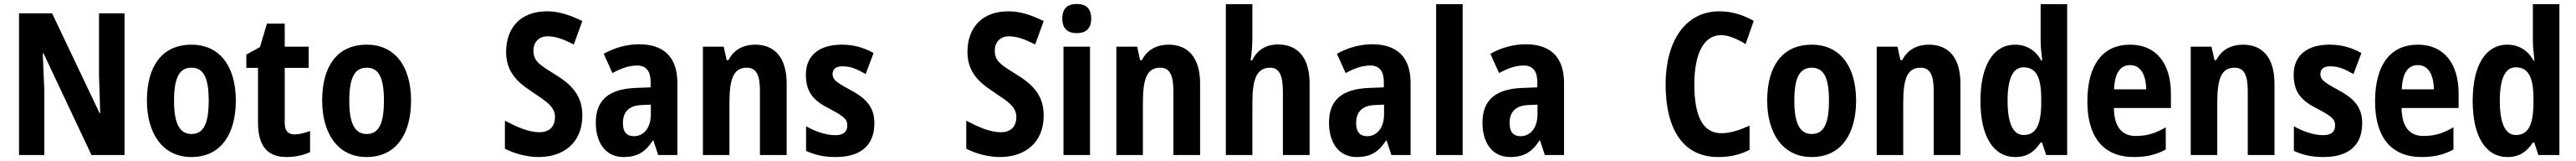

<svg xmlns="http://www.w3.org/2000/svg" viewBox="-20 -781 13011 811"><path d="M609 0V-714H480V-397C482 -340 484 -296 486 -211H483L243 -714H76V0H204V-321C201 -376 200 -428 196 -512H200L442 0Z M1171 -274C1171 -456 1082 -556 948 -556C796 -556 722 -445 722 -274C722 -111 800 10 946 10C1101 10 1171 -113 1171 -274ZM859 -273C859 -388 885 -440 947 -440C1009 -440 1034 -388 1034 -274C1034 -160 1009 -106 947 -106C886 -106 859 -161 859 -273Z M1468 -104C1434 -104 1418 -123 1418 -162V-439H1539V-546H1418V-662H1328L1293 -544L1224 -506V-439H1283V-165C1283 -42 1333 10 1428 10C1472 10 1516 0 1546 -15V-121C1517 -111 1492 -104 1468 -104Z M2056 -274C2056 -456 1967 -556 1833 -556C1681 -556 1607 -445 1607 -274C1607 -111 1685 10 1831 10C1986 10 2056 -113 2056 -274ZM1744 -273C1744 -388 1770 -440 1832 -440C1894 -440 1919 -388 1919 -274C1919 -160 1894 -106 1832 -106C1771 -106 1744 -161 1744 -273Z M2921 -199C2921 -299 2869 -355 2777 -410C2706 -454 2674 -473 2674 -526C2674 -568 2701 -598 2745 -598C2785 -598 2820 -586 2878 -557L2921 -675C2851 -709 2797 -724 2743 -724C2610 -724 2536 -642 2536 -519C2536 -393 2631 -345 2678 -311C2738 -271 2783 -243 2783 -192C2783 -150 2761 -115 2705 -115C2647 -115 2588 -143 2530 -173V-32C2584 -4 2648 10 2700 10C2832 10 2921 -67 2921 -199Z M3207 -558C3145 -558 3082 -540 3029 -510L3073 -413C3120 -438 3157 -451 3198 -451C3244 -451 3266 -421 3266 -368V-341L3188 -338C3057 -332 2989 -279 2989 -163C2989 -65 3036 10 3129 10C3201 10 3240 -17 3277 -73H3280L3304 0H3401V-363C3401 -494 3332 -558 3207 -558ZM3223 -252 3267 -254V-205C3267 -137 3231 -95 3182 -95C3147 -95 3126 -114 3126 -161C3126 -216 3155 -250 3223 -252Z M3794 -556C3739 -556 3687 -534 3659 -478H3650L3635 -546H3530V0H3664V-262C3664 -388 3686 -440 3752 -440C3801 -440 3818 -400 3818 -323V0H3953V-360C3953 -491 3892 -556 3794 -556Z M4396 -161C4396 -252 4341 -292 4271 -330C4194 -371 4185 -384 4185 -408C4185 -434 4202 -447 4235 -447C4281 -447 4312 -430 4352 -408L4392 -514C4337 -544 4287 -556 4231 -556C4118 -556 4050 -502 4050 -405C4050 -318 4087 -274 4170 -233C4256 -189 4259 -173 4259 -148C4259 -118 4240 -100 4199 -100C4149 -100 4093 -121 4051 -145V-21C4097 0 4141 10 4200 10C4323 10 4396 -45 4396 -161Z M5251 -199C5251 -299 5199 -355 5107 -410C5036 -454 5004 -473 5004 -526C5004 -568 5031 -598 5075 -598C5115 -598 5150 -586 5208 -557L5251 -675C5181 -709 5127 -724 5073 -724C4940 -724 4866 -642 4866 -519C4866 -393 4961 -345 5008 -311C5068 -271 5113 -243 5113 -192C5113 -150 5091 -115 5035 -115C4977 -115 4918 -143 4860 -173V-32C4914 -4 4978 10 5030 10C5162 10 5251 -67 5251 -199Z M5418 -761C5371 -761 5345 -738 5345 -687C5345 -637 5373 -614 5418 -614C5464 -614 5491 -637 5491 -687C5491 -737 5466 -761 5418 -761ZM5485 -546H5351V0H5485Z M5882 -556C5827 -556 5775 -534 5747 -478H5738L5723 -546H5618V0H5752V-262C5752 -388 5774 -440 5840 -440C5889 -440 5906 -400 5906 -323V0H6041V-360C6041 -491 5980 -556 5882 -556Z M6305 -594V-760H6171V0H6305V-262C6305 -382 6326 -440 6395 -440C6440 -440 6459 -402 6459 -323V0H6594V-360C6594 -489 6536 -557 6434 -557C6375 -557 6329 -530 6304 -477H6296C6301 -504 6305 -555 6305 -594Z M6910 -558C6848 -558 6785 -540 6732 -510L6776 -413C6823 -438 6860 -451 6901 -451C6947 -451 6969 -421 6969 -368V-341L6891 -338C6760 -332 6692 -279 6692 -163C6692 -65 6739 10 6832 10C6904 10 6943 -17 6980 -73H6983L7007 0H7104V-363C7104 -494 7035 -558 6910 -558ZM6926 -252 6970 -254V-205C6970 -137 6934 -95 6885 -95C6850 -95 6829 -114 6829 -161C6829 -216 6858 -250 6926 -252Z M7367 0V-760H7233V0Z M7685 -558C7623 -558 7560 -540 7507 -510L7551 -413C7598 -438 7635 -451 7676 -451C7722 -451 7744 -421 7744 -368V-341L7666 -338C7535 -332 7467 -279 7467 -163C7467 -65 7514 10 7607 10C7679 10 7718 -17 7755 -73H7758L7782 0H7879V-363C7879 -494 7810 -558 7685 -558ZM7701 -252 7745 -254V-205C7745 -137 7709 -95 7660 -95C7625 -95 7604 -114 7604 -161C7604 -216 7633 -250 7701 -252Z M8673 -604C8710 -604 8753 -585 8796 -559L8837 -676C8783 -706 8726 -724 8664 -724C8489 -724 8392 -570 8392 -356C8392 -126 8483 10 8657 10C8718 10 8766 -1 8816 -26V-148C8761 -124 8718 -110 8673 -110C8579 -110 8537 -198 8537 -355C8537 -501 8579 -604 8673 -604Z M9354 -274C9354 -456 9265 -556 9131 -556C8979 -556 8905 -445 8905 -274C8905 -111 8983 10 9129 10C9284 10 9354 -113 9354 -274ZM9042 -273C9042 -388 9068 -440 9130 -440C9192 -440 9217 -388 9217 -274C9217 -160 9192 -106 9130 -106C9069 -106 9042 -161 9042 -273Z M9722 -556C9667 -556 9615 -534 9587 -478H9578L9563 -546H9458V0H9592V-262C9592 -388 9614 -440 9680 -440C9729 -440 9746 -400 9746 -323V0H9881V-360C9881 -491 9820 -556 9722 -556Z M10158 10C10218 10 10254 -16 10286 -63H10293L10314 0H10420V-760H10286V-574C10286 -541 10291 -510 10294 -476H10289C10261 -528 10214 -556 10156 -556C10049 -556 9982 -454 9982 -273C9982 -93 10048 10 10158 10ZM10200 -101C10147 -101 10119 -159 10119 -274C10119 -384 10146 -442 10199 -442C10264 -442 10289 -391 10289 -283V-256C10287 -150 10262 -101 10200 -101Z M10738 -556C10601 -556 10522 -456 10522 -270C10522 -93 10601 10 10757 10C10820 10 10871 -2 10918 -28V-140C10866 -109 10821 -96 10766 -96C10696 -96 10657 -143 10656 -237H10944V-309C10944 -462 10869 -556 10738 -556ZM10738 -453C10791 -453 10818 -405 10819 -331H10657C10660 -419 10692 -453 10738 -453Z M11308 -556C11253 -556 11201 -534 11173 -478H11164L11149 -546H11044V0H11178V-262C11178 -388 11200 -440 11266 -440C11315 -440 11332 -400 11332 -323V0H11467V-360C11467 -491 11406 -556 11308 -556Z M11910 -161C11910 -252 11855 -292 11785 -330C11708 -371 11699 -384 11699 -408C11699 -434 11716 -447 11749 -447C11795 -447 11826 -430 11866 -408L11906 -514C11851 -544 11801 -556 11745 -556C11632 -556 11564 -502 11564 -405C11564 -318 11601 -274 11684 -233C11770 -189 11773 -173 11773 -148C11773 -118 11754 -100 11713 -100C11663 -100 11607 -121 11565 -145V-21C11611 0 11655 10 11714 10C11837 10 11910 -45 11910 -161Z M12191 -556C12054 -556 11975 -456 11975 -270C11975 -93 12054 10 12210 10C12273 10 12324 -2 12371 -28V-140C12319 -109 12274 -96 12219 -96C12149 -96 12110 -143 12109 -237H12397V-309C12397 -462 12322 -556 12191 -556ZM12191 -453C12244 -453 12271 -405 12272 -331H12110C12113 -419 12145 -453 12191 -453Z M12644 10C12704 10 12740 -16 12772 -63H12779L12800 0H12906V-760H12772V-574C12772 -541 12777 -510 12780 -476H12775C12747 -528 12700 -556 12642 -556C12535 -556 12468 -454 12468 -273C12468 -93 12534 10 12644 10ZM12686 -101C12633 -101 12605 -159 12605 -274C12605 -384 12632 -442 12685 -442C12750 -442 12775 -391 12775 -283V-256C12773 -150 12748 -101 12686 -101Z"/></svg>

Font: Noto Sans Sinhala Condensed
Style: Bold
Weight: 700
Width: 3
Designer: Jelle Bosma - Monotype Design Team
Foundry: Monotype Imaging Inc.
Version: Version 2.006